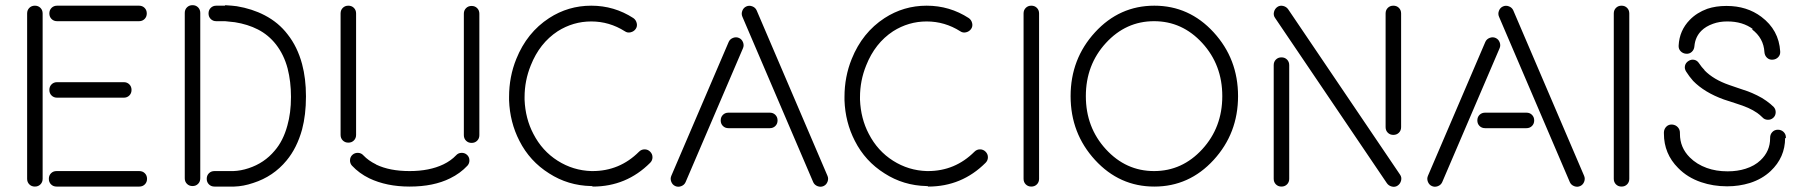

<svg xmlns="http://www.w3.org/2000/svg" viewBox="-20 -692 6993 743"><path d="M201 -314Q188 -314 179.5 -322.5Q171 -331 171 -344Q171 -357 179.5 -365.5Q188 -374 201 -374H459Q472 -374 480.5 -365.5Q489 -357 489 -344Q489 -331 480.5 -322.5Q472 -314 459 -314ZM199 30Q186 30 177.5 21.5Q169 13 169 0Q169 -13 177.5 -21.5Q186 -30 199 -30H519Q532 -30 540.5 -21.5Q549 -13 549 0Q549 13 540.5 21.5Q532 30 519 30ZM85 -640Q85 -653 93.5 -661.5Q102 -670 115 -670Q128 -670 136.5 -661.5Q145 -653 145 -640V0Q145 13 136.5 21.5Q128 30 115 30Q102 30 93.5 21.5Q85 13 85 0ZM518 -670Q531 -670 539.5 -661.5Q548 -653 548 -640Q548 -627 539.5 -618.5Q531 -610 518 -610H201Q188 -610 179.5 -618.5Q171 -627 171 -640Q171 -653 179.5 -661.5Q188 -670 201 -670Z M852 -670 850 -672Q882 -670 896 -668Q956 -658 1004 -633Q1058 -605 1093 -559Q1131 -511 1149 -444Q1164 -388 1164 -320V-318Q1164 -248 1149 -191Q1129 -119 1089 -71Q1038 -9 960 16Q922 29 886 30H870H855H810Q797 30 788.5 21.5Q780 13 780 0Q780 -13 788.5 -21.5Q797 -30 810 -30H857H870H883Q912 -31 942 -41Q1003 -61 1043 -109Q1076 -147 1092 -206Q1106 -255 1106 -316V-318Q1106 -376 1093 -427Q1079 -480 1048 -520Q1019 -557 978 -578Q939 -598 889 -606Q875 -608 851 -610H817Q804 -610 795.5 -618.5Q787 -627 787 -640Q787 -653 795.5 -661.5Q804 -670 817 -670ZM695 -642Q695 -655 703.5 -663.5Q712 -672 725 -672Q738 -672 746.5 -663.5Q755 -655 755 -642V-2Q755 11 746.5 19.5Q738 28 725 28Q712 28 703.5 19.5Q695 11 695 -2Z M1358 -170Q1358 -157 1349.5 -148.5Q1341 -140 1328 -140Q1315 -140 1306.5 -148.5Q1298 -157 1298 -170V-640Q1298 -653 1306.5 -661.5Q1315 -670 1328 -670Q1341 -670 1349.5 -661.5Q1358 -653 1358 -640ZM1435 -56 1436 -55Q1488 -30 1565 -30Q1642 -30 1696 -56Q1725 -70 1745 -91Q1753 -100 1765.5 -100.5Q1778 -101 1787 -93Q1796 -85 1796.5 -72.5Q1797 -60 1789 -51Q1761 -21 1722 -2Q1658 30 1565 30Q1476 30 1409 -2Q1370 -21 1342 -51Q1334 -60 1334.5 -72.5Q1335 -85 1344 -93Q1353 -101 1365.5 -100.5Q1378 -100 1386 -91Q1406 -70 1435 -56ZM1775 -639Q1775 -652 1783.5 -660.5Q1792 -669 1805 -669Q1818 -669 1826.5 -660.5Q1835 -652 1835 -639V-169Q1835 -156 1826.5 -147.5Q1818 -139 1805 -139Q1792 -139 1783.5 -147.5Q1775 -156 1775 -169Z M2274 30 2271 28H2267Q2178 26 2105 -21Q2030 -68 1990 -147Q1953 -219 1950 -304V-317Q1950 -395 1978 -464Q2019 -566 2105 -622Q2179 -670 2268 -670Q2357 -670 2431 -622Q2441 -615 2444 -602.5Q2447 -590 2440 -580Q2433 -570 2420.5 -567Q2408 -564 2398 -571Q2338 -609 2268 -609Q2198 -609 2138 -571Q2068 -525 2034 -439Q2010 -380 2010 -316V-306Q2013 -233 2044 -174Q2078 -108 2138 -70Q2198 -32 2269 -30H2273Q2378 -30 2453 -105Q2462 -114 2474.5 -114Q2487 -114 2496 -105Q2505 -96 2505 -83.5Q2505 -71 2496 -62Q2404 30 2274 30Z M2959 -256Q2972 -256 2980.5 -247.5Q2989 -239 2989 -226Q2989 -213 2980.5 -204.5Q2972 -196 2959 -196H2799Q2786 -196 2777.5 -204.5Q2769 -213 2769 -226Q2769 -239 2777.5 -247.5Q2786 -256 2799 -256ZM2800 -530Q2805 -541 2817 -545.5Q2829 -550 2840 -545Q2851 -540 2855.5 -528Q2860 -516 2855 -505L2633 13Q2628 24 2616 28.5Q2604 33 2593 28Q2582 23 2577.5 11Q2573 -1 2578 -12ZM3182 -12Q3187 -1 3182.5 11Q3178 23 3167 28Q3156 33 3144 28.5Q3132 24 3127 13L2853 -627Q2848 -638 2852.5 -650Q2857 -662 2868 -667Q2879 -672 2891 -667.5Q2903 -663 2908 -652Z M3572 30 3569 28H3565Q3476 26 3403 -21Q3328 -68 3288 -147Q3251 -219 3248 -304V-317Q3248 -395 3276 -464Q3317 -566 3403 -622Q3477 -670 3566 -670Q3655 -670 3729 -622Q3739 -615 3742 -602.5Q3745 -590 3738 -580Q3731 -570 3718.5 -567Q3706 -564 3696 -571Q3636 -609 3566 -609Q3496 -609 3436 -571Q3366 -525 3332 -439Q3308 -380 3308 -316V-306Q3311 -233 3342 -174Q3376 -108 3436 -70Q3496 -32 3567 -30H3571Q3676 -30 3751 -105Q3760 -114 3772.5 -114Q3785 -114 3794 -105Q3803 -96 3803 -83.5Q3803 -71 3794 -62Q3702 30 3572 30Z M3941 -640Q3941 -653 3949.5 -661.5Q3958 -670 3971 -670Q3984 -670 3992.5 -661.5Q4001 -653 4001 -640V0Q4001 13 3992.5 21.5Q3984 30 3971 30Q3958 30 3949.5 21.5Q3941 13 3941 0Z M4217.5 -567Q4312 -670 4447 -670Q4582 -670 4676.5 -567Q4771 -464 4771 -320Q4771 -176 4676.5 -73Q4582 30 4447 30Q4312 30 4217.5 -73Q4123 -176 4123 -320Q4123 -464 4217.5 -567ZM4259.5 -525.5Q4182 -441 4182 -320Q4182 -199 4259.5 -114.5Q4337 -30 4446 -30Q4555 -30 4632.5 -114.5Q4710 -199 4710 -320Q4710 -441 4632.5 -525.5Q4555 -610 4446 -610Q4337 -610 4259.5 -525.5Z M5402 -200Q5402 -187 5393.5 -178.5Q5385 -170 5372 -170Q5359 -170 5350.5 -178.5Q5342 -187 5342 -200V-640Q5342 -653 5350.5 -661.5Q5359 -670 5372 -670Q5385 -670 5393.5 -661.5Q5402 -653 5402 -640ZM4914 -623Q4907 -633 4910 -645.5Q4913 -658 4923 -665Q4933 -672 4945.5 -669Q4958 -666 4965 -656L5398 -16Q5405 -6 5402 6.5Q5399 19 5389 26Q5379 33 5366.5 30Q5354 27 5347 17ZM4969 0Q4969 13 4960.5 21.5Q4952 30 4939 30Q4926 30 4917.5 21.5Q4909 13 4909 0V-440Q4909 -453 4917.5 -461.5Q4926 -470 4939 -470Q4952 -470 4960.5 -461.5Q4969 -453 4969 -440Z M5887 -256Q5900 -256 5908.5 -247.5Q5917 -239 5917 -226Q5917 -213 5908.5 -204.5Q5900 -196 5887 -196H5727Q5714 -196 5705.5 -204.5Q5697 -213 5697 -226Q5697 -239 5705.5 -247.5Q5714 -256 5727 -256ZM5728 -530Q5733 -541 5745 -545.5Q5757 -550 5768 -545Q5779 -540 5783.5 -528Q5788 -516 5783 -505L5561 13Q5556 24 5544 28.5Q5532 33 5521 28Q5510 23 5505.5 11Q5501 -1 5506 -12ZM6110 -12Q6115 -1 6110.5 11Q6106 23 6095 28Q6084 33 6072 28.5Q6060 24 6055 13L5781 -627Q5776 -638 5780.5 -650Q5785 -662 5796 -667Q5807 -672 5819 -667.5Q5831 -663 5836 -652Z M6225 -640Q6225 -653 6233.5 -661.5Q6242 -670 6255 -670Q6268 -670 6276.5 -661.5Q6285 -653 6285 -640V0Q6285 13 6276.5 21.5Q6268 30 6255 30Q6242 30 6233.5 21.5Q6225 13 6225 0Z M6759 -579H6764Q6724 -609 6665 -609H6663Q6634 -609 6609 -600Q6581 -590 6564 -573Q6540 -549 6537 -513Q6536 -500 6527 -491.5Q6518 -483 6505 -484Q6492 -485 6483.5 -494Q6475 -503 6476 -516Q6479 -574 6519 -615Q6546 -643 6587 -658Q6620 -669 6660 -669H6662Q6740 -669 6796 -627Q6864 -576 6869 -493Q6870 -480 6861.5 -471Q6853 -462 6840 -461Q6827 -460 6818 -468.5Q6809 -477 6808 -490Q6805 -545 6759 -579ZM6576 -421V-420Q6611 -384 6672 -363Q6682 -359 6705.5 -351.5Q6729 -344 6744 -338.5Q6759 -333 6779.5 -323Q6800 -313 6815 -302Q6832 -290 6844 -278Q6852 -269 6851.5 -256.5Q6851 -244 6842 -236Q6833 -228 6820.5 -228.5Q6808 -229 6800 -238Q6790 -248 6780 -255Q6764 -266 6745 -274.5Q6726 -283 6694 -293Q6662 -303 6651 -307Q6576 -334 6532 -379Q6517 -396 6505 -415Q6498 -426 6500.5 -437.5Q6503 -449 6514 -456Q6525 -463 6536.5 -460.5Q6548 -458 6555 -447Q6565 -432 6576 -421ZM6891 -157 6888 -158Q6888 -83 6832 -30Q6799 1 6752 16Q6710 29 6664 29H6663Q6610 29 6563 13Q6510 -5 6474 -42Q6419 -97 6419 -175V-181Q6420 -194 6429 -202.5Q6438 -211 6451 -210Q6464 -209 6472.5 -200Q6481 -191 6481 -178V-174Q6481 -121 6519 -83Q6546 -56 6585 -42Q6621 -29 6665 -29H6666Q6704 -29 6735 -39Q6770 -50 6793 -72Q6830 -107 6830 -157V-159Q6830 -172 6838.5 -181Q6847 -190 6860 -190Q6873 -190 6882 -181.5Q6891 -173 6891 -160Z"/></svg>

Font: Beon
Style: Medium
Weight: 500
Designer: BSozoo
Foundry: BSozoo
Version: Version 001.000